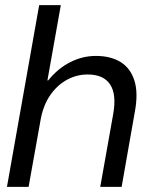

<svg xmlns="http://www.w3.org/2000/svg" viewBox="-20 -725 577 745"><path d="M7 0 132 -705H216L164 -413H167Q204 -459 252 -483.5Q300 -508 352 -508Q409 -508 447.5 -484.5Q486 -461 501.5 -412.5Q517 -364 503 -290L452 0H369L419 -281Q433 -358 407.5 -397Q382 -436 320 -436Q277 -436 239 -415Q201 -394 174 -354.5Q147 -315 137 -257L91 0Z"/></svg>

Font: DM Sans 36pt
Style: Italic
Weight: 400
Italic angle: -10°
Designer: Colophon Foundry, Jonny Pinhorn
Foundry: Colophon Foundry
Version: Version 4.004;gftools[0.9.30]